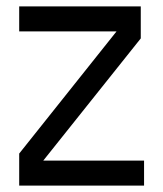

<svg xmlns="http://www.w3.org/2000/svg" viewBox="-20 -580 510 600"><path d="M40 0V-100.1L344.2 -481.9H40V-560.1H419.9V-460L115.2 -78.1H430.2V0Z"/></svg>

Font: TASA Explorer
Style: Regular
Weight: 400
Designer: Weizhong Zhang
Foundry: Local Remote
Version: Version 1.000;Glyphs 3.1.2 (3151)